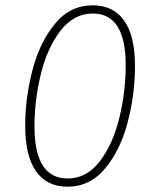

<svg xmlns="http://www.w3.org/2000/svg" viewBox="-20 -694 584 724"><path d="M75 -220Q75 -106 116 -48Q157 10 234 10Q320 10 377.5 -60Q435 -130 462 -235Q489 -340 489 -445Q489 -559 448 -616.5Q407 -674 330 -674Q244 -674 186.5 -603.5Q129 -533 102 -428Q75 -323 75 -220ZM454 -448Q454 -348 430 -249.5Q406 -151 356.5 -86Q307 -21 235 -21Q110 -21 110 -217Q110 -316 134 -414.5Q158 -513 208 -578Q258 -643 330 -643Q454 -643 454 -448Z"/></svg>

Font: FiraGO UltraLight
Style: Italic
Weight: 200
Italic angle: -8°
Designer: bBox Type GmbH
Foundry: bBox Type GmbH
Version: Version 1.001